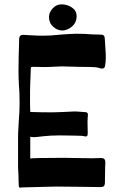

<svg xmlns="http://www.w3.org/2000/svg" viewBox="-20 -860 565 882"><path d="M266 -720Q243 -720 224 -737.5Q205 -755 205 -781Q205 -803 222 -821.5Q239 -840 262 -840Q289 -840 310.5 -825.5Q332 -811 332 -786Q332 -756 310.5 -738Q289 -720 266 -720ZM463 -560Q462 -545 449 -545Q445 -545 438 -547Q431 -549 427 -550Q412 -553 340 -553L302 -554Q289 -555 264 -555Q246 -555 237 -554Q207 -552 184 -552L131 -553Q123 -553 122 -549.5Q121 -546 121 -533Q121 -515 120 -502Q118 -462 118 -437V-378Q118 -357 119 -346Q127 -345 146 -345Q163 -344 216 -344Q238 -344 280 -346Q312 -348 322 -348Q336 -348 350 -346.5Q364 -345 371 -345Q384 -345 384 -333Q384 -329 383 -321.5Q382 -314 382 -302L383 -249Q383 -240 381 -236.5Q379 -233 374 -233Q371 -233 365.5 -234.5Q360 -236 356 -236Q347 -236 322.5 -237Q298 -238 256 -238Q211 -238 178 -234Q145 -230 138 -230Q127 -230 125 -231Q120 -231 119 -232V-132Q126 -132 130 -133L158 -134L276 -135Q312 -135 333 -134L402 -133L444 -134Q456 -134 460 -128.5Q464 -123 464 -113L463 -93L462 -23Q462 -7 455 -3.5Q448 0 435 -0.5Q422 -1 414 -1Q371 -1 340 -2L238 -3Q226 -3 118 0L80 1L74 2Q68 2 67 -1.5Q66 -5 66 -15Q65 -26 65 -52Q65 -60 64 -69.5Q63 -79 63 -95V-232Q63 -252 64.5 -271Q66 -290 66 -299Q70 -345 70 -387Q70 -439 67 -469Q65 -503 65 -531Q65 -594 68 -678Q68 -691 73 -695.5Q78 -700 87 -700L102 -699Q111 -699 131 -697.5Q151 -696 180 -696Q213 -696 258 -701Q312 -705 330 -705Q371 -705 405 -702L441 -701Q454 -701 458 -695Q462 -689 462 -673Q462 -664 464 -642Q466 -616 466 -597Q466 -577 463 -560Z"/></svg>

Font: Barrio
Style: Regular
Weight: 400
Designer: Pablo Cosgaya & Sergio Jimenez
Foundry: Pablo Cosgaya & Sergio Jimenez
Version: Version 1.005